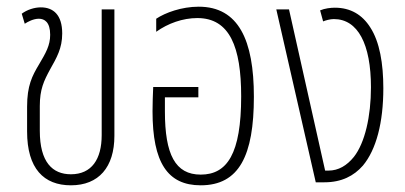

<svg xmlns="http://www.w3.org/2000/svg" viewBox="-20 -545 1212 574"><path d="M192 9C275 9 322 -45 322 -139V-517H284V-141C284 -69 254 -24 192 -24C137 -24 99 -60 99 -154V-228C99 -278 111 -303 130 -338C149 -372 166 -400 166 -445C166 -501 139 -523 102 -523C83 -523 61 -516 45 -504L54 -474C63 -480 80 -489 96 -489C113 -489 130 -479 130 -441C130 -409 117 -387 97 -353C76 -318 61 -289 61 -226V-152C61 -41 111 9 192 9Z M580 9C695 9 739 -80 739 -256C739 -425 693 -525 574 -525C523 -525 474 -507 447 -489V-450C482 -475 526 -491 570 -491C667 -491 701 -404 701 -257C701 -85 659 -23 580 -23C504 -23 473 -83 473 -212V-254H573V-285H438C437 -265 436 -233 436 -212C436 -59 481 9 580 9Z M924 0H950C1001 0 1038 -19 1065 -50C1105 -98 1126 -179 1126 -281C1126 -355 1115 -420 1087 -463C1063 -501 1028 -522 981 -522C969 -522 951 -520 937 -514L946 -481C953 -484 967 -488 978 -488C1050 -488 1089 -413 1089 -284C1089 -197 1071 -118 1038 -76C1017 -50 992 -35 962 -35H952L844 -517H806Z"/></svg>

Font: Noto Sans Thai UI ExtCond ExtLt
Style: Regular
Weight: 200
Width: 2
Designer: Monotype Design Team
Foundry: Monotype Imaging Inc.
Version: Version 2.000